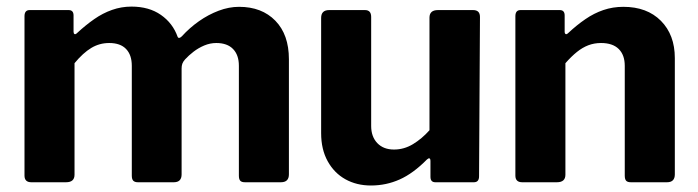

<svg xmlns="http://www.w3.org/2000/svg" viewBox="-20 -561 2147 591"><path d="M76.5 0Q55.4 0 55.4 -20.4V-511Q55.4 -530 71.2 -530H191.3Q206.4 -530 206.4 -513.4V-463.6Q206.4 -457.9 209.4 -456.1Q212.5 -454.4 217.9 -459.9Q244 -484 270 -502.1Q296 -520.3 324.8 -530.5Q353.7 -540.7 384.8 -540.7Q438.6 -540.7 475.2 -515.2Q511.9 -489.7 526.8 -447.6Q528.8 -443.6 532.3 -444.4Q535.7 -445.2 539.7 -449.2Q563.6 -475.4 592.4 -495.7Q621.3 -516 653 -528Q684.7 -540 715.9 -540Q785.9 -540 827.6 -497.2Q869.3 -454.4 869.3 -378.7V-24.3Q869.3 0 844.6 0H734.3Q723.8 0 719.6 -4.6Q715.3 -9.3 715.3 -20.4V-358.5Q715.3 -391.8 697.3 -410.2Q679.4 -428.6 645.7 -428.6Q626.9 -428.6 608.7 -421Q590.6 -413.3 575.8 -401.9Q561 -390.5 549.6 -378.1Q543.4 -371.1 541.2 -364.8Q539 -358.4 539 -350.2V-24.3Q539 0 515 0H404.7Q395 0 390.3 -4.6Q385.7 -9.3 385.7 -20.4V-358.5Q385.7 -391.8 368.1 -410.2Q350.5 -428.6 316.1 -428.6Q286.1 -428.6 260.9 -413.4Q235.7 -398.3 209.4 -366.5V-23.3Q209.4 0 183.3 0H76.5Z M1192.8 -100.7Q1223.8 -100.7 1251.2 -117.3Q1278.6 -133.9 1302 -160.1V-506.7Q1302 -530 1328.1 -530H1436.3Q1457.4 -530 1457.4 -508.9L1454.6 -18.3Q1454.6 0 1438.7 0H1320.1Q1305 0 1305 -16.6V-66.3Q1305 -72 1302.1 -73.4Q1299.1 -74.7 1294.1 -70Q1251.8 -27.1 1210.2 -8.6Q1168.7 10 1121.8 10Q1077.7 10 1043.2 -9.2Q1008.7 -28.4 988.6 -64.8Q968.5 -101.1 968.5 -151.3V-505.7Q968.5 -530 993.2 -530H1103.5Q1122.5 -530 1122.5 -508.9V-173.3Q1122.5 -140.2 1141.5 -120.4Q1160.4 -100.7 1192.8 -100.7Z M1587.5 0Q1566.4 0 1566.4 -20.4V-511Q1566.4 -530 1582.2 -530H1703Q1718.1 -530 1718.1 -513.4V-463.6Q1718.1 -457.9 1721.2 -456.1Q1724.2 -454.4 1729.7 -459.9Q1755.5 -484 1782 -502.1Q1808.4 -520.3 1837.3 -530.1Q1866.3 -540 1898.7 -540Q1971.6 -540 2014.4 -496.9Q2057.2 -453.7 2057.2 -382.3V-24.3Q2057.2 0 2033.2 0H1922.1Q1911.7 0 1907.4 -4.6Q1903.1 -9.3 1903.1 -20.4V-358.5Q1903.1 -391.8 1884.5 -410.2Q1865.8 -428.6 1830 -428.6Q1809.3 -428.6 1791 -421.7Q1772.8 -414.7 1755.9 -401.1Q1739 -387.6 1720.4 -366.5V-23.3Q1720.4 0 1694.3 0H1587.5Z"/></svg>

Font: Libre Franklin Thin
Style: Regular
Weight: 100
Designer: Pablo Impallari, Rodrigo Fuenzalida, Nhung Nguyen
Foundry: Impallari Type
Version: Version 3.000